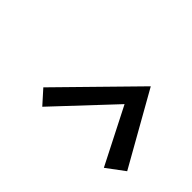

<svg xmlns="http://www.w3.org/2000/svg" viewBox="-56 -801 518 518"><g transform="rotate(45 203.0 -542.0)"><path d="M121 -419 86 -458 289 -665 406 -458 355 -420 273 -581Z"/></g></svg>

Font: Ysabeau Office
Style: Italic
Weight: 400
Italic angle: -12°
Designer: Christian Thalmann (Catharsis Fonts)
Version: Version 2.001;gftools[0.9.30]; featfreeze: tnum,lnum,ss02